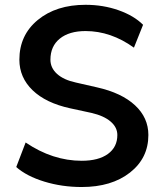

<svg xmlns="http://www.w3.org/2000/svg" viewBox="-20 -749 656 779"><path d="M84 -170.9Q193.4 -96.7 311.5 -96.7Q379.9 -96.7 418 -124.5Q456.1 -152.3 456.1 -201.2Q456.1 -232.4 428.7 -255.9Q401.4 -279.3 350.6 -291Q340.8 -293 264.6 -309.6Q166 -331.1 112.3 -382.8Q58.6 -434.6 58.6 -506.8Q58.6 -606.4 133.3 -668Q208 -729.5 327.1 -729.5Q398.4 -729.5 460.9 -707.5Q523.4 -685.5 560.5 -648.4L523.4 -555.7Q429.7 -623 327.1 -623Q260.7 -623 222.7 -592.3Q184.6 -561.5 184.6 -506.8Q184.6 -473.6 211.4 -449.2Q238.3 -424.8 288.1 -414.1L374 -394.5Q473.6 -372.1 527.8 -321.8Q582 -271.5 582 -201.2Q582 -107.4 507.3 -48.8Q432.6 9.8 311.5 9.8Q231.4 9.8 159.7 -12.2Q87.9 -34.2 45.9 -71.3Z"/></svg>

Font: Min Sans SemiBold
Style: Regular
Weight: 600
Designer: Jinseong-Kim, NotoSansCJK, Nunito
Foundry: Jinseong-Kim
Version: Version 1.400;Glyphs 3.1.2 (3151)